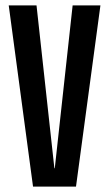

<svg xmlns="http://www.w3.org/2000/svg" viewBox="-20 -695 410 715"><path d="M103 0 12.5 -675H116L182.5 -68.5H184L250.5 -675H354L263 0Z"/></svg>

Font: Anybody Condensed Medium
Style: Regular
Weight: 500
Width: 3
Designer: Tyler Finck
Foundry: Etcetera Type Company
Version: Version 1.010; ttfautohint (v1.8.3) -l 8 -r 50 -G 200 -x 14 